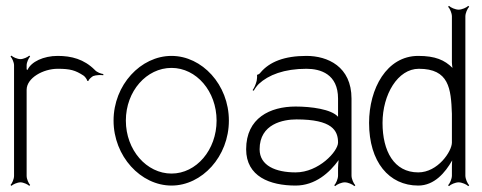

<svg xmlns="http://www.w3.org/2000/svg" viewBox="-20 -623 1647 656"><path d="M16 9 19 12C24 7 39 0 50 0C60 0 75 7 80 12L83 9C78 4 71 -11 71 -22V-316C71 -357 128 -388 177 -388C220 -388 237 -383 265 -365C270 -362 278 -351 278 -347L282 -346C282 -351 293 -360 298 -363C308 -367 325 -367 333 -366V-370C325 -371 311 -376 304 -384C267 -421 224 -432 177 -432C129 -432 86 -412 74 -384L71 -386V-400C71 -410 78 -425 83 -430L80 -433C75 -428 60 -421 50 -421C39 -421 24 -428 19 -433L16 -430C21 -425 28 -410 28 -400V-22C28 -11 21 4 16 9Z M410 -211C410 -312 481 -391 566 -391C651 -391 720 -311 720 -211C720 -111 651 -30 566 -30C481 -30 410 -110 410 -211ZM368 -211C368 -89 461 11 566 11C670 11 762 -88 762 -211C762 -334 670 -432 566 -432C461 -432 368 -333 368 -211Z M867 -113C867 -200 948 -215 993 -215C1115 -215 1135 -177 1135 -136C1135 -106 1069 -34 990 -34C922 -34 867 -57 867 -113ZM821 -113C821 -20 902 11 990 11C1057 11 1106 -33 1137 -76C1136 -67 1135 -57 1135 -49V-23C1135 -12 1128 4 1122 10L1125 13C1131 7 1147 0 1158 0C1169 0 1185 7 1191 13L1194 10C1188 4 1181 -12 1181 -23V-286C1181 -396 1099 -432 1027 -432C952 -432 901 -412 870 -375C869 -373 862 -367 861 -369L858 -366C859 -365 858 -350 857 -347C854 -335 849 -323 843 -315L847 -313C850 -319 857 -329 864 -336C897 -367 951 -388 1027 -388C1075 -388 1135 -370 1135 -286V-224C1112 -250 1043 -259 990 -259C903 -259 821 -220 821 -113Z M1287 -203C1287 -300 1339 -388 1411 -388C1514 -388 1521 -321 1524 -234V-136C1524 -106 1476 -34 1409 -34C1326 -34 1287 -107 1287 -203ZM1241 -203C1241 -70 1309 11 1409 11C1464 11 1501 -33 1525 -75C1524 -67 1524 -57 1524 -50V-23C1524 -12 1517 4 1511 10L1514 13C1520 7 1536 0 1547 0C1558 0 1574 7 1580 13L1583 10C1577 4 1570 -12 1570 -23V-567C1570 -578 1577 -594 1583 -600L1580 -603C1574 -597 1558 -590 1547 -590C1536 -590 1520 -597 1514 -603L1511 -600C1517 -594 1524 -578 1524 -567V-410C1524 -404 1525 -397 1526 -391C1499 -418 1467 -432 1409 -432C1301 -432 1241 -320 1241 -203Z"/></svg>

Font: Armata Saber
Style: Rg
Weight: 400
Designer: Jasper
Foundry: Cannot Into Space Fonts
Version: Version 0.970